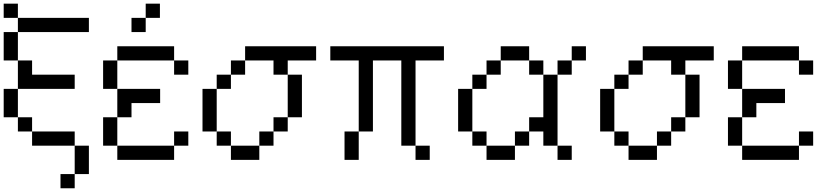

<svg xmlns="http://www.w3.org/2000/svg" viewBox="-20 -866 4502 1040"><path d="M0 -846.2H76.9V-769.2H0ZM76.9 -769.2H461.5V-692.3H76.9ZM76.9 -692.3V-538.5H0V-692.3ZM76.9 -538.5H153.8V-461.5H384.6V-384.6H76.9ZM76.9 -384.6V-230.8H0V-384.6ZM76.9 -230.8H153.8V-153.8H76.9ZM153.8 -153.8H384.6V-76.9H153.8ZM384.6 -76.9H461.5V76.9H384.6ZM384.6 76.9V153.8H307.7V76.9Z M769.2 -769.2V-692.3H692.3V-769.2ZM769.2 -846.2H846.2V-769.2H769.2ZM615.4 -384.6H847.4V-307.7H692.3V-230.8H615.4ZM615.4 0V-76.9H923.1V0ZM538.5 -76.9V-230.8H615.4V-76.9ZM923.1 -153.8H1000V-76.9H923.1ZM538.5 -384.6V-538.5H615.4V-384.6ZM923.1 -461.5V-538.5H1000V-461.5ZM615.4 -538.5V-615.4H923.1V-538.5Z M1230.8 -538.5H1307.7V-461.5H1230.8ZM1153.8 -461.5H1230.8V-384.6H1153.8ZM1076.9 -384.6H1153.8V-153.8H1076.9ZM1153.8 -153.8H1230.8V-76.9H1153.8ZM1230.8 -76.9H1384.6V0H1230.8ZM1384.6 -153.8H1461.5V-76.9H1384.6ZM1538.5 -461.5H1615.4V-230.8H1538.5ZM1461.5 -230.8H1538.5V-153.8H1461.5ZM1307.7 -615.4H1692.3V-538.5H1538.5V-461.5H1461.5V-538.5H1307.7Z M1923.1 -153.8V-538.5H2000V-153.8ZM1923.1 -153.8V0H1846.2V-153.8ZM2230.8 -76.9H2307.7V0H2230.8ZM2153.8 -538.5H2230.8V-76.9H2153.8ZM1769.2 -615.4H2384.6V-538.5H1769.2Z M3076.9 -615.4H3153.8V-538.5H3076.9ZM3000 -76.9H3076.9V0H3000ZM3000 -538.5H3076.9V-461.5H3000ZM2615.4 0V-76.9H2769.2V0ZM2538.5 -76.9V-153.8H2615.4V-76.9ZM2769.2 -76.9V-153.8H2846.2V-76.9ZM2846.2 -153.8V-230.8H2923.1V-153.8ZM2461.5 -153.8V-384.6H2538.5V-153.8ZM2538.5 -384.6V-461.5H2615.4V-384.6ZM2923.1 -76.9V-461.5H3000V-76.9ZM2615.4 -461.5V-538.5H2692.3V-461.5ZM2846.2 -461.5V-538.5H2923.1V-461.5ZM2692.3 -538.5V-615.4H2846.2V-538.5Z M3384.6 -538.5H3461.5V-461.5H3384.6ZM3307.7 -461.5H3384.6V-384.6H3307.7ZM3230.8 -384.6H3307.7V-153.8H3230.8ZM3307.7 -153.8H3384.6V-76.9H3307.7ZM3384.6 -76.9H3538.5V0H3384.6ZM3538.5 -153.8H3615.4V-76.9H3538.5ZM3692.3 -461.5H3769.2V-230.8H3692.3ZM3615.4 -230.8H3692.3V-153.8H3615.4ZM3461.5 -615.4H3846.2V-538.5H3692.3V-461.5H3615.4V-538.5H3461.5Z M4000 -384.6H4232V-307.7H4076.9V-230.8H4000ZM4000 0V-76.9H4307.7V0ZM3923.1 -76.9V-230.8H4000V-76.9ZM4307.7 -153.8H4384.6V-76.9H4307.7ZM3923.1 -384.6V-538.5H4000V-384.6ZM4307.7 -461.5V-538.5H4384.6V-461.5ZM4000 -538.5V-615.4H4307.7V-538.5Z"/></svg>

Font: Mintsoda - Lime Green 13x16
Style: Regular
Weight: 400
Designer: Mintsoda-15
Version: Version 1.0